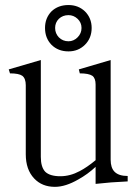

<svg xmlns="http://www.w3.org/2000/svg" viewBox="-20 -722 540 760"><path d="M14.6 -447.3 19.5 -431.6Q54.7 -431.6 68.4 -421.9Q82 -411.1 82 -384.8V-111.3Q82 -50.8 115.2 -15.6Q146.5 17.6 197.3 17.6Q239.3 17.6 290 -11.7Q327.1 -32.2 358.4 -61.5V5.9Q396.5 2 419.9 0Q446.3 -2 485.4 -3.9V-25.4Q450.2 -25.4 433.6 -42Q418 -57.6 418 -89.8V-484.4L292 -447.3L295.9 -431.6Q331.1 -431.6 345.7 -421.9Q358.4 -412.1 358.4 -387.7V-87.9Q324.2 -59.6 295.9 -44.9Q257.8 -24.4 218.8 -24.4Q177.7 -24.4 159.2 -42Q141.6 -60.5 141.6 -100.6V-484.4ZM198.2 -611.3Q198.2 -632.8 212.9 -647.5Q228.5 -662.1 251 -662.1Q271.5 -662.1 287.1 -647.5Q302.7 -632.8 302.7 -611.3Q302.7 -589.8 287.1 -574.2Q271.5 -558.6 251 -558.6Q228.5 -558.6 212.9 -574.2Q198.2 -589.8 198.2 -611.3ZM251 -702.1Q210 -702.1 183.6 -676.8Q158.2 -650.4 158.2 -611.3Q158.2 -571.3 183.6 -544.9Q210 -518.6 251 -518.6Q290 -518.6 316.4 -544.9Q342.8 -571.3 342.8 -611.3Q342.8 -650.4 316.4 -676.8Q290 -702.1 251 -702.1Z"/></svg>

Font: BatangChe
Style: Regular
Weight: 400
Monospace: yes
Version: Version 2.21